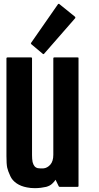

<svg xmlns="http://www.w3.org/2000/svg" viewBox="-20 -980 520 1004"><path d="M390.6 -674.8Q390.6 -453.1 390.6 -7.8Q390.6 -5.9 389.6 -3.9Q387.7 -2.9 385.7 -2.9Q354.5 -2.9 292 -2.9Q290 -2.9 289.1 -3.9Q288.1 -4.9 287.1 -5.9Q281.2 -17.6 270.5 -40Q263.7 -29.3 252.9 -19.5Q242.2 -8.8 221.7 -2.9Q209 0 193.4 2Q177.7 3.9 162.1 3.9Q151.4 3.9 140.6 2.9Q129.9 2 121.1 0Q88.9 -5.9 66.4 -21.5Q43.9 -37.1 34.2 -58.6Q21.5 -85.9 17.6 -103.5Q13.7 -122.1 13.7 -164.1Q13.7 -227.5 13.7 -356.4Q13.7 -461.9 13.7 -674.8Q13.7 -677.7 15.6 -678.7Q16.6 -679.7 18.6 -679.7Q60.5 -679.7 142.6 -679.7Q145.5 -679.7 146.5 -678.7Q147.5 -677.7 147.5 -674.8Q147.5 -505.9 147.5 -168.9Q147.5 -148.4 150.4 -132.8Q154.3 -118.2 160.2 -111.3Q166 -103.5 177.7 -100.6Q189.5 -98.6 208 -99.6Q227.5 -101.6 243.2 -119.1Q258.8 -136.7 258.8 -170.9Q258.8 -338.9 258.8 -674.8Q258.8 -677.7 259.8 -678.7Q261.7 -679.7 263.7 -679.7Q304.7 -679.7 385.7 -679.7Q387.7 -679.7 389.6 -678.7Q391.6 -677.7 390.6 -675.8Q390.6 -675.8 390.6 -674.8ZM143.6 -749Q142.6 -751 141.6 -752.9Q141.6 -752.9 141.6 -753.9Q141.6 -754.9 142.6 -755.9Q189.5 -823.2 283.2 -958Q283.2 -959 285.2 -959Q286.1 -960 287.1 -960Q288.1 -960 289.1 -960Q290 -960 290 -959Q317.4 -936.5 372.1 -892.6Q373 -892.6 373 -890.6Q374 -889.6 374 -888.7Q374 -887.7 374 -886.7Q374 -885.7 373 -884.8Q319.3 -823.2 210.9 -699.2Q210 -698.2 209 -697.3Q208 -697.3 207 -697.3Q206.1 -697.3 205.1 -697.3Q205.1 -697.3 204.1 -698.2Q183.6 -714.8 143.6 -749Z"/></svg>

Font: Typeface
Style: Regular
Weight: 400
Version: Version 1.0